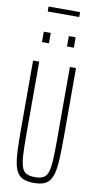

<svg xmlns="http://www.w3.org/2000/svg" viewBox="-109 -1057 566 1110"><g transform="rotate(10 174.0 -501.5)"><path d="M175 8Q140 8 117 -0.5Q94 -9 80 -28.5Q66 -48 59 -81.5Q52 -115 50 -165.5Q48 -216 48 -286V-688H84V-256Q84 -187 86.5 -142Q89 -97 97.5 -71.5Q106 -46 124.5 -36Q143 -26 175 -26Q207 -26 225 -36Q243 -46 251 -71.5Q259 -97 261.5 -142Q264 -187 264 -256V-688H300V-286Q300 -216 298 -165.5Q296 -115 289 -81.5Q282 -48 268.5 -28.5Q255 -9 232.5 -0.5Q210 8 175 8ZM80 -802V-863H121V-802ZM227 -802V-863H267V-802ZM82 -982V-1011H267V-982Z"/></g></svg>

Font: Saira UltraCondensed Thin
Style: Regular
Weight: 250
Width: 1
Designer: Hector Gatti with collaboration of the Omnibus-Type team
Foundry: Omnibus-Type
Version: Version 1.101